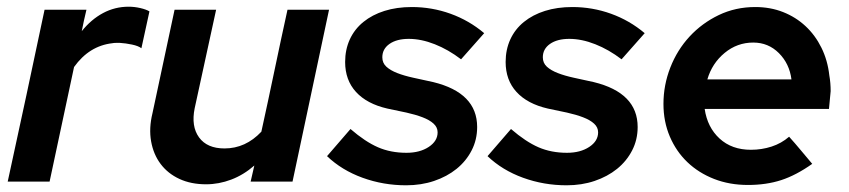

<svg xmlns="http://www.w3.org/2000/svg" viewBox="-20 -542 2535 573"><path d="M3 0Q31 -129 58.5 -256.5Q86 -384 113 -513H238Q234 -496 230.5 -480.5Q227 -465 224 -449Q252 -484 287.5 -503Q323 -522 364 -522Q381 -522 398.5 -518Q416 -514 426 -508Q420 -480 414 -453Q408 -426 402 -398Q393 -405 374 -409Q355 -413 338 -414Q332 -414 326 -414Q320 -414 315 -413Q246 -405 201 -342L128 0Z M625 -513Q609 -439 593 -366Q577 -293 561 -219Q550 -165 574 -132Q598 -99 650 -99Q713 -99 760 -149Q780 -240 799 -331Q818 -422 838 -513H962Q935 -384 907.5 -256.5Q880 -129 853 0H728Q731 -12 733.5 -24Q736 -36 739 -48Q707 -20 670 -6Q633 8 595 8Q550 8 515.5 -8Q481 -24 459.5 -52.5Q438 -81 431 -120Q424 -159 435 -204Q452 -282 468 -358.5Q484 -435 501 -513Z M956 -76Q973 -96 991 -116.5Q1009 -137 1026 -157Q1070 -119 1108 -102.5Q1146 -86 1193 -86Q1233 -86 1259.5 -103.5Q1286 -121 1286 -147Q1286 -162 1274 -173Q1262 -184 1241 -192Q1220 -200 1193 -206Q1166 -212 1136 -218Q1075 -232 1042.5 -267.5Q1010 -303 1010 -357Q1010 -394 1024 -424.5Q1038 -455 1064.5 -476.5Q1091 -498 1127.5 -509.5Q1164 -521 1209 -521Q1269 -521 1324.5 -501Q1380 -481 1425 -443L1356 -365Q1318 -394 1277.5 -410Q1237 -426 1200 -426Q1164 -426 1142.5 -411Q1121 -396 1121 -371Q1121 -354 1133 -343Q1145 -332 1165.5 -324Q1186 -316 1213.5 -310Q1241 -304 1273 -297Q1404 -265 1404 -163Q1404 -125 1387.5 -93Q1371 -61 1342.5 -38Q1314 -15 1275.5 -2Q1237 11 1192 11Q1124 11 1062 -11.5Q1000 -34 956 -76Z M1435 -76Q1452 -96 1470 -116.5Q1488 -137 1505 -157Q1549 -119 1587 -102.5Q1625 -86 1672 -86Q1712 -86 1738.5 -103.5Q1765 -121 1765 -147Q1765 -162 1753 -173Q1741 -184 1720 -192Q1699 -200 1672 -206Q1645 -212 1615 -218Q1554 -232 1521.5 -267.5Q1489 -303 1489 -357Q1489 -394 1503 -424.5Q1517 -455 1543.5 -476.5Q1570 -498 1606.5 -509.5Q1643 -521 1688 -521Q1748 -521 1803.5 -501Q1859 -481 1904 -443L1835 -365Q1797 -394 1756.5 -410Q1716 -426 1679 -426Q1643 -426 1621.5 -411Q1600 -396 1600 -371Q1600 -354 1612 -343Q1624 -332 1644.5 -324Q1665 -316 1692.5 -310Q1720 -304 1752 -297Q1883 -265 1883 -163Q1883 -125 1866.5 -93Q1850 -61 1821.5 -38Q1793 -15 1754.5 -2Q1716 11 1671 11Q1603 11 1541 -11.5Q1479 -34 1435 -76Z M2404 -53Q2356 -19 2311.5 -4.5Q2267 10 2212 10Q2157 10 2111 -8Q2065 -26 2031.5 -58Q1998 -90 1979 -134.5Q1960 -179 1960 -232Q1960 -288 1980.5 -340.5Q2001 -393 2038 -433Q2075 -473 2125 -497Q2175 -521 2234 -521Q2279 -521 2317 -506Q2355 -491 2384 -464Q2413 -437 2431.5 -399.5Q2450 -362 2455 -317Q2457 -306 2458 -294Q2459 -282 2459 -270Q2458 -260 2457 -249Q2456 -238 2454 -217H2083Q2091 -162 2127.5 -128.5Q2164 -95 2221 -95Q2253 -95 2282.5 -104.5Q2312 -114 2335 -134Q2353 -114 2370 -93.5Q2387 -73 2404 -53ZM2228 -415Q2180 -415 2142.5 -384Q2105 -353 2091 -305H2342Q2336 -352 2304.5 -383.5Q2273 -415 2228 -415Z"/></svg>

Font: Rosa Sans SemiBold
Style: Italic
Weight: 600
Italic angle: -12°
Designer: Pentagram / MCKL
Foundry: Pentagram / MCKL
Version: Version 1.005;September 16, 2019;FontCreator 11.5.0.2425 64-